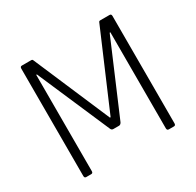

<svg xmlns="http://www.w3.org/2000/svg" viewBox="-141 -801 979 959"><g transform="rotate(-30 348.0 -321.5)"><path d="M547 -643H601Q611 -643 611 -631V-12Q611 0 601 0H572Q561 0 561 -12V-566H557L380 -151Q374 -140 365 -140H332Q322 -140 318 -151L138 -567H134V-12Q134 0 124 0H95Q85 0 85 -12V-631Q85 -643 95 -643H149Q156 -643 158 -637L346 -198H350L538 -637Q540 -643 547 -643Z"/></g></svg>

Font: Rajdhani
Style: Regular
Weight: 400
Designer: Satya Rajpurohit, Jyotish Sonowal
Foundry: Indian Type Foundry
Version: Version 1.201;PS 1.0;hotconv 1.0.78;makeotf.lib2.5.61930; tt